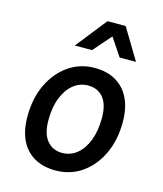

<svg xmlns="http://www.w3.org/2000/svg" viewBox="-120 -894 839 991"><g transform="rotate(15 300.0 -399.0)"><path d="M269 7.5Q205 7.5 157.5 -19Q110 -45.5 84.2 -97.5Q58.5 -149.5 58.5 -225.5Q58.5 -322 94 -396.5Q129.5 -471 191 -513.8Q252.5 -556.5 330.5 -556.5Q396.5 -556.5 443.8 -529Q491 -501.5 516.2 -449.5Q541.5 -397.5 541.5 -323.5Q541.5 -226.5 506 -151.8Q470.5 -77 409 -34.8Q347.5 7.5 269 7.5ZM278.5 -89Q324 -89 358.5 -117.2Q393 -145.5 412.5 -196.5Q432 -247.5 432 -317Q432 -388 402.2 -424Q372.5 -460 321 -460Q276.5 -460 242 -432Q207.5 -404 187.8 -353.5Q168 -303 168 -235Q168 -162 198.5 -125.5Q229 -89 278.5 -89ZM200 -641.5 330.5 -806.5H427.5L527 -641.5H439.5L375.5 -737L292 -641.5Z"/></g></svg>

Font: Spline Sans Mono Medium
Style: Italic
Weight: 500
Italic angle: -4°
Monospace: yes
Designer: Eben Sorkin, Mirko Velimirovic
Foundry: Sorkin Type
Version: Version 1.004